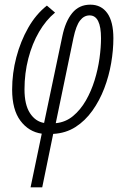

<svg xmlns="http://www.w3.org/2000/svg" viewBox="-20 -563 529 823"><path d="M111 240 159 10Q103 2 67.5 -45.5Q32 -93 32 -179Q32 -249 50 -317.5Q68 -386 101 -444Q134 -502 181 -539L216 -509Q177 -477 147.5 -426.5Q118 -376 101.5 -312.5Q85 -249 85 -180Q85 -114 108.5 -78Q132 -42 169 -36L247 -407Q260 -471 289.5 -507Q319 -543 367 -543Q414 -543 440 -506.5Q466 -470 466 -399Q466 -348 456.5 -292.5Q447 -237 427 -184.5Q407 -132 376 -88.5Q345 -45 303.5 -18.5Q262 8 208 11L161 240ZM219 -35Q261 -39 293 -65.5Q325 -92 348 -132Q371 -172 385.5 -219Q400 -266 406.5 -313Q413 -360 413 -399Q413 -497 364 -497Q340 -497 323 -475Q306 -453 295 -401Z"/></svg>

Font: Noto Sans ExtraCondensed Light
Style: Italic
Weight: 300
Width: 2
Italic angle: -12°
Designer: Monotype Design Team
Foundry: Monotype Imaging Inc.
Version: Version 2.013; ttfautohint (v1.8.4.7-5d5b)